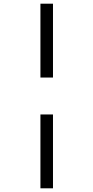

<svg xmlns="http://www.w3.org/2000/svg" viewBox="-20 -780 506 1040"><path d="M199 -760H267V-360H199ZM199 -160H267V240H199Z"/></svg>

Font: Noto Serif CondBlack
Style: Regular
Weight: 900
Width: 3
Designer: Monotype Design Team
Foundry: Monotype Imaging Inc.
Version: Version 1.001